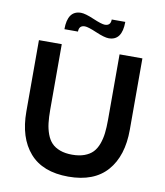

<svg xmlns="http://www.w3.org/2000/svg" viewBox="-96 -968 910 1060"><g transform="rotate(10 359.0 -437.5)"><path d="M446 -777Q422 -777 373 -798Q324 -819 306 -819Q273 -819 273 -784H197Q197 -889 272 -889Q296 -889 345 -868Q394 -847 412 -847Q445 -847 445 -882H521Q521 -777 446 -777ZM69 -300V-700H197V-333Q197 -290 200.8 -258Q204.5 -226 215.2 -196.8Q226 -167.5 243.8 -149Q261.5 -130.5 290.5 -119.8Q319.5 -109 359 -109Q398.5 -109 427.5 -119.8Q456.5 -130.5 474.2 -149Q492 -167.5 502.8 -196.8Q513.5 -226 517.2 -258Q521 -290 521 -333V-700H649V-300Q649 -153 576 -69.5Q503 14 359 14Q215 14 142 -69.5Q69 -153 69 -300Z"/></g></svg>

Font: Cabin
Style: Bold
Weight: 700
Designer: Pablo Impallari
Foundry: Pablo Impallari. http://www.impallari.com Igino Marini. http://www.ikern.com
Version: Version 3.001;hotconv 1.0.109;makeotfexe 2.5.65596